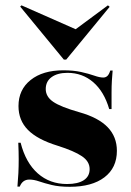

<svg xmlns="http://www.w3.org/2000/svg" viewBox="-20 -696 497 727"><path d="M244.4 11.3Q204 11.3 175.8 4.4Q147.6 -2.4 127.8 -9.3Q108.1 -16.1 91.1 -16.1Q65.3 -16.1 54.8 10.5H46Q48.4 -16.1 49.6 -40.7Q50.8 -65.3 50.8 -93.1Q50.8 -121 49.2 -155.6H58.1Q77.4 -79.8 123 -39.5Q168.5 0.8 233.9 0.8Q275 0.8 297.2 -13.7Q319.4 -28.2 319.4 -55.6Q319.4 -84.7 290.3 -104.4Q261.3 -124.2 197.6 -144.4Q121.8 -167.7 85.9 -204Q50 -240.3 50 -294.4Q50 -356.5 96 -393.1Q141.9 -429.8 220.2 -429.8Q258.1 -429.8 287.1 -423.4Q316.1 -416.9 336.7 -409.7Q357.3 -402.4 371 -402.4Q379.8 -402.4 386.3 -408.1Q392.7 -413.7 397.6 -429H406.5Q404.8 -409.7 403.6 -389.9Q402.4 -370.2 402.4 -344.8Q402.4 -319.4 402.4 -283.1H393.5Q374.2 -349.2 333.1 -384.7Q291.9 -420.2 235.5 -420.2Q197.6 -420.2 175.4 -404Q153.2 -387.9 153.2 -358.9Q153.2 -329.8 181.5 -310.5Q209.7 -291.1 280.6 -271Q352.4 -250.8 387.5 -214.5Q422.6 -178.2 422.6 -125Q422.6 -60.5 375.4 -24.6Q328.2 11.3 244.4 11.3ZM388.7 -675.8 395.2 -670.2 230.6 -470.2H221.8L56.5 -671L61.3 -675.8L293.5 -573.4L242.7 -567.7Z"/></svg>

Font: Playfair 144pt SemiExpanded Black
Style: Regular
Weight: 900
Width: 6
Designer: Claus Eggers Sørensen
Foundry: Claus Eggers Sørensen
Version: Version 2.203